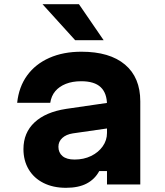

<svg xmlns="http://www.w3.org/2000/svg" viewBox="-20 -881 790 917"><path d="M502 -391V-269L328 -244Q296 -239 277.5 -222Q259 -205 259 -180Q259 -152 278.5 -135.5Q298 -119 336 -119Q380 -119 415 -136Q450 -153 470.5 -182Q491 -211 491 -246V-380Q491 -436 461 -464.5Q431 -493 368 -493Q326 -493 294.5 -480.5Q263 -468 244 -445.5Q225 -423 220 -390H62Q70 -466 109.5 -520.5Q149 -575 215.5 -604.5Q282 -634 369 -634Q504 -634 577 -572.5Q650 -511 650 -397V0H491V-64H454Q433 -25 394 -4.5Q355 16 295 16Q234 16 188 -7Q142 -30 117 -72Q92 -114 92 -169Q92 -247 145 -296.5Q198 -346 296 -361ZM475 -689H339L183 -861H357Z"/></svg>

Font: Martian Mono SemiExpanded
Style: Bold
Weight: 700
Width: 6
Designer: Roman Shamin
Foundry: Evil Martians
Version: Version 1.000